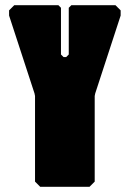

<svg xmlns="http://www.w3.org/2000/svg" viewBox="-20 -720 500 740"><path d="M135 0 115 -20V-350L113 -360L15 -660V-680L35 -700H205L215 -690V-510L225 -500H235L245 -510V-690L255 -700H425L445 -680V-660L347 -360L345 -350V-20L325 0Z"/></svg>

Font: GTL001
Style: Regular
Weight: 400
Designer: Eli Heuer
Foundry: GTL Type Label
Version: Version 0.100; ttfautohint (v1.8.4.7-5d5b)